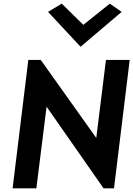

<svg xmlns="http://www.w3.org/2000/svg" viewBox="-20 -1031 730 1051"><path d="M547 0H604L690 -703H560L507 -276L203 -703H135L49 0H179L235 -447ZM243 -966 421 -775 646 -966 581 -1011 436 -895 318 -1011Z"/></svg>

Font: Bluebird
Style: Obl
Weight: 400
Designer: Jasper
Foundry: Cannot Into Space Fonts
Version: Version 0.98